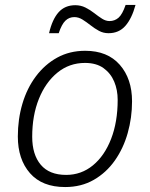

<svg xmlns="http://www.w3.org/2000/svg" viewBox="-20 -746 604 775"><path d="M243 9Q150 9 101 -47Q52 -103 52 -195Q52 -265 70.5 -327.5Q89 -390 125 -438Q161 -486 211 -513.5Q261 -541 324 -541Q414 -541 463.5 -484.5Q513 -428 513 -337Q513 -271 495.5 -209Q478 -147 443.5 -98Q409 -49 358.5 -20Q308 9 243 9ZM247 -40Q308 -40 355 -78.5Q402 -117 428.5 -185.5Q455 -254 455 -343Q455 -383 441 -416.5Q427 -450 398 -471Q369 -492 323 -492Q260 -492 212 -453Q164 -414 137 -347Q110 -280 110 -194Q110 -122 144.5 -81Q179 -40 247 -40ZM178 -612Q191 -668 216.5 -696.5Q242 -725 284 -725Q306 -725 325 -715.5Q344 -706 360.5 -693Q377 -680 392 -670.5Q407 -661 422 -661Q443 -661 458.5 -674.5Q474 -688 487 -726H527Q512 -671 486 -641.5Q460 -612 418 -612Q397 -612 379.5 -621.5Q362 -631 345.5 -644Q329 -657 313 -667Q297 -677 280 -677Q259 -677 244 -662.5Q229 -648 217 -612Z"/></svg>

Font: Noto Sans Light
Style: Italic
Weight: 300
Italic angle: -12°
Designer: Monotype Design Team
Foundry: Monotype Imaging Inc.
Version: Version 2.013; ttfautohint (v1.8.4.7-5d5b)